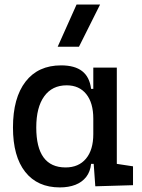

<svg xmlns="http://www.w3.org/2000/svg" viewBox="-20 -815 626 845"><path d="M243.2 9.8Q145 9.8 91.1 -58.3Q37.1 -126.5 37.1 -253.9Q37.1 -384.3 92.5 -455.8Q147.9 -527.3 249 -527.3Q309.1 -527.3 341.8 -501.7Q374.5 -476.1 380.9 -423.8H420.9L390.6 -293Q390.6 -362.3 359.6 -400.9Q328.6 -439.5 273.4 -439.5Q209.5 -439.5 174.6 -391.1Q139.6 -342.8 139.6 -253.9Q139.6 -78.1 268.6 -78.1Q326.2 -78.1 358.4 -116.7Q390.6 -155.3 390.6 -224.6V-252L425.8 -93.8H380.9Q377.4 -59.6 359.4 -36.4Q341.3 -13.2 311.8 -1.7Q282.2 9.8 243.2 9.8ZM399.4 4.9 390.6 -119.1V-239.3L494.1 -210V-93.8L565.4 -83V0ZM390.6 -146.5V-517.6H494.1V-175.8ZM233.9 -609.4 316.9 -794.9H420.4L327.6 -609.4Z"/></svg>

Font: Cascadia Code
Style: Regular
Weight: 400
Monospace: yes
Designer: Aaron Bell
Foundry: Saja Typeworks
Version: Version 2106.017